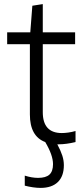

<svg xmlns="http://www.w3.org/2000/svg" viewBox="-20 -698 405 938"><path d="M178 220Q161 220 140.5 217Q120 214 101 209V160Q136 171 166 171Q204 171 221.5 155Q239 139 239 104Q239 60 201 -4Q126 -32 126 -139V-482H15V-540H128L138 -670L189 -678V-540H347V-482H189V-150Q189 -48 282 -48Q296 -48 314 -50.5Q332 -53 349 -58V-4Q303 7 267 7H260Q277 39 284.5 62.5Q292 86 292 109Q292 163 262.5 191.5Q233 220 178 220Z"/></svg>

Font: Encode Sans Narrow
Style: Light
Weight: 300
Designer: Pablo Impallari, Andres Torresi
Foundry: Pablo Impallari, Andres Torresi
Version: Version 1.000; ttfautohint (v1.00) -l 8 -r 50 -G 200 -x 14 -